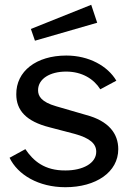

<svg xmlns="http://www.w3.org/2000/svg" viewBox="-20 -772 556 802"><path d="M399 -399 466 -435C430 -496 352 -540 257 -540C131 -540 47 -474 48 -378C48 -312 88 -265 188 -240L291 -213C357 -195 382 -171 382 -138C382 -90 326 -60 254 -60C166 -59 119 -100 86 -149L20 -113C54 -42 141 10 253 10C381 10 474 -53 474 -149C474 -214 434 -267 339 -292L215 -328C152 -346 139 -371 139 -395C139 -443 189 -473 256 -473C323 -473 372 -442 399 -399ZM361 -752 109 -651 126 -602 386 -677Z"/></svg>

Font: Bisquit Text
Style: Regular
Weight: 400
Version: Version 1.004;Glyphs 3.2.3 (3260)